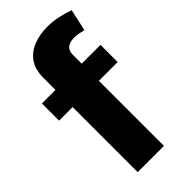

<svg xmlns="http://www.w3.org/2000/svg" viewBox="-236 -807 864 864"><g transform="rotate(-45 196.0 -375.0)"><path d="M0 -414.1V-523.4H86.4V-600.1Q86.4 -654.3 110.4 -687.3Q134.3 -720.2 174.1 -735.4Q213.9 -750.5 260.7 -750.5Q295.4 -750.5 329.3 -743.2Q363.3 -735.8 391.6 -725.1L368.7 -621.6Q357.4 -624.5 341.1 -627.4Q324.7 -630.4 311 -630.4Q284.7 -630.4 269 -618.4Q253.4 -606.4 253.4 -580.6V-523.4H373V-414.1H253.4V0H86.4V-414.1Z"/></g></svg>

Font: Estedad-FD ExtraBold
Style: Regular
Weight: 800
Designer: Amin Abedi
Version: Version 7.3